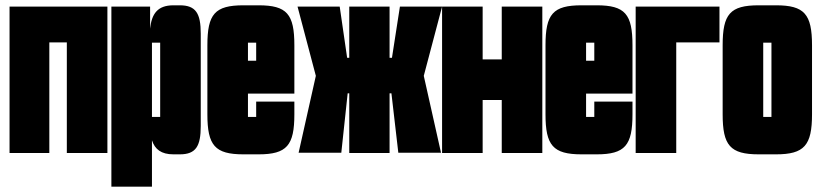

<svg xmlns="http://www.w3.org/2000/svg" viewBox="-20 -577 3094 724"><path d="M166 -417H232V0H385V-552H16V0H166Z M553 127V-48C564 -14 588 5 634 5H658C719 5 737 -26 737 -102V-450C737 -526 719 -557 658 -557H634C574 -557 552 -525 546 -469V-552H400V127ZM584 -136H553V-416H584Z M946 -136H915V-224H1090V-406C1090 -524 1062 -557 955 -557H898C790 -557 762 -524 762 -406V-146C762 -29 790 5 898 5H955C1062 5 1090 -29 1090 -146V-194H946ZM946 -348H915V-416H946Z M1297 -359H1289L1261 -552H1102L1171 -291L1106 -1H1267L1291 -225H1297V0H1449V-225H1456L1482 -1H1643L1578 -291L1647 -552H1488L1458 -359H1449V-552H1297Z M1800 -200H1872V0H2025V-552H1872V-353H1800V-552H1647V0H1800Z M2221 -136H2190V-224H2365V-406C2365 -524 2337 -557 2230 -557H2173C2065 -557 2037 -524 2037 -406V-146C2037 -29 2065 5 2173 5H2230C2337 5 2365 -29 2365 -146V-194H2221ZM2221 -348H2190V-416H2221Z M2530 -417H2693V-552H2377V0H2530Z M3042 -406C3042 -524 3013 -557 2906 -557H2841C2733 -557 2705 -524 2705 -406V-146C2705 -29 2733 5 2841 5H2906C3013 5 3042 -29 3042 -146ZM2858 -416H2889V-136H2858Z"/></svg>

Font: Queering Heavy
Style: Bold
Weight: 900
Designer: Adam Naccarato
Foundry: adamnac
Version: Version 2.000;hotconv 1.0.109;makeotfexe 2.5.65596